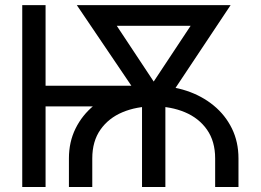

<svg xmlns="http://www.w3.org/2000/svg" viewBox="-20 -743 1036 763"><path d="M161.1 -402.3V-320.3H577.6V-402.3ZM161.1 -239.3V-722.7H68.4V0H161.1ZM927.7 -113.3Q927.7 -179.2 901.6 -232.4Q875.5 -285.6 829.1 -323.7Q782.7 -361.8 721.7 -382.1Q660.6 -402.3 590.8 -402.3Q521.5 -402.3 460.4 -382.1Q399.4 -361.8 353 -323.7Q306.6 -285.6 280.3 -232.4Q253.9 -179.2 253.9 -113.3Q253.9 -46.9 253.9 -23.4Q253.9 0 253.9 0H346.7Q346.7 0 346.7 -23.7Q346.7 -47.4 346.7 -113.3Q346.7 -181.6 379.2 -227.8Q411.6 -273.9 467 -297.1Q522.5 -320.3 590.8 -320.3Q659.2 -320.3 714.6 -297.1Q770 -273.9 802.5 -227.8Q835 -181.6 835 -113.3Q835 -46.9 835 -23.4Q835 0 835 0H927.7Q927.7 0 927.7 -23.7Q927.7 -47.4 927.7 -113.3ZM385.3 -640.6H788.1L792 -722.7H389.6ZM544.4 0H637.2V-361.3H544.4ZM619.6 -306.6 896.5 -722.7H792L590.8 -418.9L389.6 -722.7H285.2L554.2 -325.2Z"/></svg>

Font: Giphurs
Style: Regular
Weight: 400
Version: Version 2.010